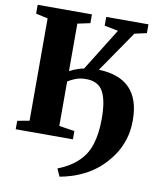

<svg xmlns="http://www.w3.org/2000/svg" viewBox="-102 -821 922 1129"><g transform="rotate(10 359.0 -256.5)"><path d="M332 230 311.5 184.5Q340.5 173.5 369.8 157Q399 140.5 425.2 117.2Q451.5 94 471 63Q487 37.5 497.2 4.8Q507.5 -28 512.5 -66.2Q517.5 -104.5 517.5 -146Q518 -256 489 -309.2Q460 -362.5 386.5 -362.5Q352 -362.5 325.2 -352.2Q298.5 -342 279 -329V-63.5L371.5 -49.5V0H30V-50.5L101.5 -63.5V-674.5L30 -690.5V-743H354V-690.5L279 -674.5V-391Q289.5 -397 303.2 -402.8Q317 -408.5 332.5 -413.5Q348 -418.5 364 -421.5L521.5 -674.5L439.5 -690.5V-743H691.5V-690.5L619.5 -674.5L451 -429.5Q511.5 -427.5 558 -410.8Q604.5 -394 635.8 -362Q667 -330 683 -282.5Q699 -235 699 -171.5Q699 -107 682 -54.2Q665 -1.5 635.8 41Q606.5 83.5 569.5 118Q530 154 486.5 177Q443 200 402.8 212.5Q362.5 225 332 230Z"/></g></svg>

Font: Merriweather 60pt Black
Style: Regular
Weight: 900
Version: Version 2.100